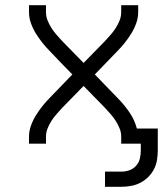

<svg xmlns="http://www.w3.org/2000/svg" viewBox="-20 -550 640 735"><path d="M382 165V107H445Q461 107 476 101.5Q491 96 501.5 84Q512 72 515.5 56.5Q519 41 519 25V0H444V-27Q444 -43 438 -58Q432 -73 423.5 -86.5Q415 -100 404.5 -112Q394 -124 383 -136L300 -221L217 -136Q206 -124 195.5 -112Q185 -100 176.5 -86.5Q168 -73 162 -58Q156 -43 156 -27V0H91V-27Q91 -48 98.5 -69Q106 -90 117.5 -108.5Q129 -127 142.5 -144Q156 -161 171 -176L257 -265L214 -309L171 -354Q156 -369 142.5 -386Q129 -403 117.5 -421.5Q106 -440 98.5 -461Q91 -482 91 -504V-530H156V-504Q156 -487 162 -472Q168 -457 176.5 -443.5Q185 -430 195.5 -418Q206 -406 217 -394L300 -309L383 -394Q394 -406 404.5 -418Q415 -430 423.5 -443.5Q432 -457 438 -472Q444 -487 444 -504V-530H509V-504Q509 -482 501.5 -461Q494 -440 482.5 -421.5Q471 -403 457.5 -386Q444 -369 429 -354L343 -265L429 -176Q454 -151 474.5 -121.5Q495 -92 504 -58H584V25Q584 44 581 62.5Q578 81 569.5 97.5Q561 114 547.5 127.5Q534 141 517.5 149.5Q501 158 482.5 161.5Q464 165 445 165Z"/></svg>

Font: Iosevka Curly Light Extended
Style: Regular
Weight: 300
Width: 7
Monospace: yes
Designer: Belleve Invis
Foundry: Belleve Invis
Version: Version 11.1.0; ttfautohint (v1.8.3)